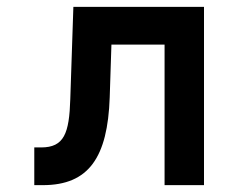

<svg xmlns="http://www.w3.org/2000/svg" viewBox="-20 -540 705 560"><path d="M80 0H105C239 0 294 -81 300 -256L305 -410H460V0H575V-520H194L185 -251C182 -151 167 -110 100 -110H80Z"/></svg>

Font: Grotesk 03
Style: Bold
Weight: 500
Designer: Frank Adebiaye, contributions by Jérémy Landes, Ariel Martín Pérez
Foundry: Velvetyne Type Foundry
Version: Version 3.000;Glyphs 3.1.2 (3150)